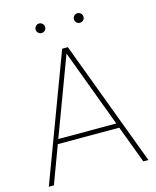

<svg xmlns="http://www.w3.org/2000/svg" viewBox="-128 -964 853 1051"><g transform="rotate(-15 298.5 -438.5)"><path d="M472.2 -212.4H124L44.9 0H16.1L282.2 -710.9H314.5L580.6 0H551.8ZM133.8 -238.8H462.4L298.3 -679.2ZM168.9 -849.6Q168.9 -860.8 176.8 -868.9Q184.6 -877 195.8 -877Q207 -877 215.1 -868.9Q223.1 -860.8 223.1 -849.6Q223.1 -838.4 215.1 -830.6Q207 -822.8 195.8 -822.8Q184.6 -822.8 176.8 -830.6Q168.9 -838.4 168.9 -849.6ZM386.2 -849.6Q386.2 -860.8 394 -868.9Q401.9 -877 413.1 -877Q424.3 -877 432.4 -868.9Q440.4 -860.8 440.4 -849.6Q440.4 -838.4 432.4 -830.6Q424.3 -822.8 413.1 -822.8Q401.9 -822.8 394 -830.6Q386.2 -838.4 386.2 -849.6Z"/></g></svg>

Font: RobotoDraft Thin
Style: Regular
Weight: 250
Version: Version 2.001153; 2014